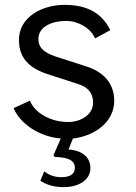

<svg xmlns="http://www.w3.org/2000/svg" viewBox="-20 -559 558 790"><path d="M352 132C352 98 330 61 262 56L280 11C369 1 450 -57 450 -144C450 -206 417 -261 331 -287L226 -321C176 -336 138 -354 138 -398C138 -453 200 -473 252 -473C301 -473 353 -444 371 -401L434 -435C401 -501 344 -539 246 -539C148 -539 57 -485 58 -394C58 -310 113 -272 191 -249L299 -214C342 -201 363 -177 363 -136C363 -86 311 -57 260 -57C191 -57 124 -92 103 -145L36 -114C63 -50 140 3 230 11L200 80L206 87C263 88 288 102 288 132C288 157 269 170 232 170C201 170 180 160 162 146L146 185C174 203 206 211 242 211C302 211 352 183 352 132Z"/></svg>

Font: Cheyenne Sans
Style: Regular
Weight: 400
Designer: The Public Sans project authors (U.S. Web Design System), Libre Franklin designed by Pablo Impallari and Rodrigo Fuenzal
Foundry: The Cheyenne Sans Project Authors
Version: Version 2.007